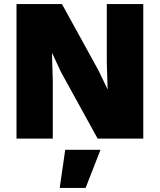

<svg xmlns="http://www.w3.org/2000/svg" viewBox="-20 -680 784 942"><path d="M683 0H459L279 -327L237 -417H235L239 -286V0H61V-660H284L464 -333L507 -243H508L504 -374V-660H683ZM400 242H273L300 55H473Z"/></svg>

Font: Work Sans ExtraBold
Style: Regular
Weight: 800
Designer: Wei Huang
Foundry: Wei Huang
Version: Version 1.500